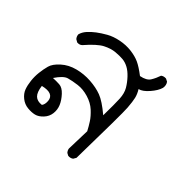

<svg xmlns="http://www.w3.org/2000/svg" viewBox="-127 -435 754 754"><g transform="rotate(45 250.0 -57.5)"><path d="M338.9 185.5 328.1 179.7Q321.3 171.9 320.3 163.1L323.2 64.5Q313.5 45.9 302.7 29.3Q292 12.7 272.5 -5.4Q252.9 -23.4 223.6 -32.2Q194.3 -41 168 -37.6Q141.6 -34.2 122.6 -28.8Q103.5 -23.4 80.1 11.7Q97.7 10.7 114.7 11.7Q131.8 12.7 148.9 31.2Q166 49.8 173.8 68.4Q181.6 86.9 179.2 107.4Q176.8 127.9 162.1 143.6Q147.5 159.2 131.8 163.1Q116.2 167 95.7 165Q75.2 163.1 58.6 149.9Q42 136.7 35.6 119.6Q29.3 102.5 26.9 80.6Q24.4 58.6 26.9 36.6Q29.3 14.6 34.7 -5.4Q40 -25.4 64 -46.9Q87.9 -68.4 121.6 -77.1Q155.3 -85.9 190.4 -83.5Q225.6 -81.1 252.9 -70.8Q280.3 -60.5 323.2 -24.4Q324.2 -87.9 322.8 -116.2Q321.3 -144.5 310.1 -163.6Q298.8 -182.6 283.2 -199.2Q267.6 -215.8 252 -224.1Q236.3 -232.4 220.7 -233.9Q205.1 -235.4 182.1 -233.4Q159.2 -231.4 133.8 -218.3Q108.4 -205.1 70.3 -161.1Q62.5 -153.3 48.8 -154.3L37.1 -161.1Q30.3 -168.9 29.3 -179.7Q33.2 -195.3 45.4 -209Q57.6 -222.7 73.7 -234.9Q89.8 -247.1 111.3 -259.3Q132.8 -271.5 162.1 -277.3Q191.4 -283.2 219.2 -279.8Q247.1 -276.4 267.1 -267.1Q287.1 -257.8 316.4 -235.4Q346.7 -241.2 356.9 -257.8Q367.2 -274.4 374 -294.9Q382.8 -301.8 395.5 -300.8L407.2 -294.9Q416 -283.2 413.1 -266.6Q407.2 -246.1 386.7 -222.7Q366.2 -199.2 348.6 -195.3Q359.4 -177.7 363.3 -161.1Q367.2 -144.5 369.6 -112.8Q372.1 -81.1 367.2 168L360.4 179.7Q351.6 186.5 338.9 185.5ZM124 117.2Q131.8 107.4 130.4 88.9Q128.9 70.3 114.3 64Q99.6 57.6 71.3 64.5Q75.2 95.7 87.9 107.9Q100.6 120.1 124 117.2Z"/></g></svg>

Font: JasonHandwriting4
Style: Regular
Weight: 400
Version: Version 1.01.21